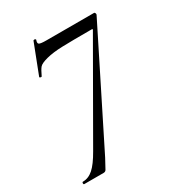

<svg xmlns="http://www.w3.org/2000/svg" viewBox="-162 -746 755 837"><g transform="rotate(-30 215.5 -327.5)"><path d="M15 0Q11 0 11 -6Q11 -12 15 -12Q43 -12 67 -33Q91 -54 120 -105L382 -561Q387 -568 380 -568Q278 -568 231 -566.5Q184 -565 151.5 -556.5Q119 -548 110 -537Q101 -526 89 -500Q89 -498 85.5 -498Q82 -498 79.5 -499.5Q77 -501 78 -503L136 -653Q137 -654 140 -654.5Q143 -655 145.5 -653.5Q148 -652 148 -650Q142 -634 149 -629.5Q156 -625 186 -625H424Q428 -625 430 -620Q432 -615 430 -612L151 -54Q130 -14 125.5 -7Q121 0 112 0Z"/></g></svg>

Font: Cormorant Infant Book
Style: Italic
Weight: 500
Italic angle: -10°
Designer: Christian Thalmann (Catharsis Fonts)
Version: Version 1.000;PS 002.000;hotconv 1.0.88;makeotf.lib2.5.64775